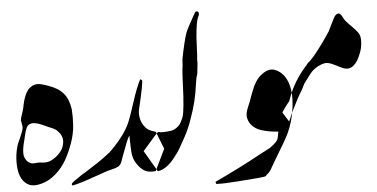

<svg xmlns="http://www.w3.org/2000/svg" viewBox="-20 -569 1161 592"><path d="M70.3 -185.5Q64.9 -182.1 62 -174.3Q59.1 -166.5 57.4 -153.6Q55.7 -140.6 55.2 -138.7Q53.7 -128.4 52.7 -122.6Q51.8 -116.7 51.5 -106Q51.3 -95.2 53.2 -88.6Q55.2 -82 60.5 -75.4Q65.9 -68.8 74.7 -66.4Q78.1 -64 88.4 -65.9Q98.6 -67.9 102.1 -67.9Q125 -66.4 136.2 -73.2Q152.8 -83 163.8 -98.1Q174.8 -113.3 174.8 -131.6Q174.8 -149.9 159.2 -163.6Q155.8 -167 151.4 -169.4Q147 -171.9 143.8 -172.9Q140.6 -173.8 134.5 -175.8Q128.4 -177.7 125.5 -178.7Q124.5 -179.2 118.9 -181.2Q113.3 -183.1 110.6 -184.1Q107.9 -185.1 102.8 -186.5Q97.7 -188 94 -188.5Q90.3 -189 85.7 -189.2Q81.1 -189.5 77.4 -188.5Q73.7 -187.5 70.3 -185.5ZM85 -307.1Q87.4 -308.1 90.3 -308.8Q93.3 -309.6 95.5 -309.8Q97.7 -310.1 101.3 -309.8Q105 -309.6 106.4 -309.3Q107.9 -309.1 112.1 -308.3Q116.2 -307.6 117.2 -307.4Q118.2 -307.1 122.8 -305.9Q127.4 -304.7 127.9 -304.7Q159.7 -296.9 176.8 -280.3Q193.8 -263.7 201.2 -232.4Q205.1 -209 205.6 -182.6Q206.1 -156.2 198.7 -127.7Q191.4 -99.1 180.2 -74.7Q168.9 -50.3 150.1 -30.8Q131.3 -11.2 108.4 -2.9Q85.4 5.9 70.1 0.5Q54.7 -4.9 45.7 -18.6Q36.6 -32.2 33.2 -51.8Q29.8 -71.3 30.5 -90.3Q31.2 -109.4 35.6 -126Q36.6 -129.9 43 -147.7Q49.3 -165.5 49.8 -174.8Q49.8 -179.2 47.4 -187Q44.9 -194.8 44.4 -198.2Q44.4 -204.6 47.4 -215.6Q50.3 -226.6 50.8 -230.5Q51.3 -231.4 52 -238.8Q52.7 -246.1 53 -248Q53.2 -250 54.4 -256.8Q55.7 -263.7 56.4 -266.1Q57.1 -268.6 58.8 -274.4Q60.5 -280.3 62 -283Q63.5 -285.6 65.9 -290.3Q68.4 -294.9 71 -297.4Q73.7 -299.8 77.4 -302.7Q81.1 -305.7 85 -307.1Z M460 -41.5Q449.2 -39.1 437.5 -40Q414.6 -43 395 -72.3Q385.7 -86.4 382.8 -116.2Q379.9 -146 378.9 -151.4Q374.5 -142.6 371.1 -131.8Q367.7 -121.1 364.3 -107.4Q360.4 -93.8 358.4 -86.9Q357.9 -84.5 356.4 -78.6Q355 -72.8 353.5 -68.4Q352.1 -64 349.6 -60.5Q346.7 -56.2 339.8 -52.7Q333 -49.3 322.8 -45.9Q312.5 -42.5 310.1 -41.5Q299.8 -37.1 277.1 -26.6Q254.4 -16.1 236.8 -8.8Q214.8 0 204.1 2.9Q199.2 0 203.1 -4.9Q206.1 -8.3 209.5 -11.2Q212.9 -13.7 219.2 -19Q227.5 -26.4 231.9 -29.8Q240.7 -35.6 243.7 -38.1Q247.1 -41 261.2 -51.8Q275.4 -62.5 281.5 -67.4Q287.6 -72.3 298.3 -81.5Q309.1 -90.8 316.9 -98.6Q324.7 -106.9 331.5 -115.7Q361.3 -153.3 373 -184.6Q380.4 -204.6 391.1 -252.4Q401.9 -300.3 412.1 -324.2H413.6Q418 -322.8 418.5 -319.3Q418.9 -314.9 417 -293.9Q415.5 -279.3 413.1 -262.7Q410.6 -246.6 408.7 -232.4Q406.7 -217.8 411.6 -202.6Q416 -187.5 428.7 -175.8Q436 -168.5 450.2 -165Q455.6 -163.6 460.4 -162.6L486.3 -110.4Z M542.5 -342.3Q544.4 -299.8 545.4 -271.5Q545.4 -267.6 545.4 -256.3Q545.9 -245.6 545.4 -239.7Q545.4 -233.9 544.9 -223.6Q544.4 -213.4 542.5 -207Q540.5 -200.2 537.4 -192.6Q534.2 -185.1 528.8 -179.2Q523.4 -173.3 516.6 -169.4Q508.3 -164.6 482.9 -161.6Q476.6 -160.6 467.3 -162.1Q466.3 -163.1 422.9 -103L466.8 -41Q480.5 -44.4 492.2 -54.2Q504.9 -64.5 516.1 -82Q527.8 -99.6 533.2 -111.3Q538.6 -122.6 548.3 -145Q560.1 -171.4 567.4 -201.2Q575.2 -231 579.1 -255.9Q583 -280.3 584.5 -314.5Q585 -330.1 588.4 -342.3L588.9 -375Q588.9 -380.4 588.4 -381.3Q587.9 -382.3 587.9 -384.3Q588.4 -396 586.9 -423.3Q585 -457.5 585.9 -476.6Q586.9 -509.8 592.3 -520.5Q593.3 -522.5 593.3 -524.4Q593.3 -532.7 588.9 -533.7Q583 -534.7 580.6 -529.3Q558.6 -481.9 554.7 -467.3Q548.8 -444.3 542.5 -387.2L543 -366.7Q542.5 -362.8 542.5 -356.4Z M968.8 -111.8ZM809.1 -549.3ZM799.3 -25.9Q802.7 -30.8 803.2 -31.2Q808.6 -35.2 812.5 -42Q816.4 -48.8 818.4 -54.2Q818.4 -54.2 825.2 -68.8Q828.1 -74.7 831.1 -81.1Q857.4 -133.3 867.2 -159.2Q879.9 -194.8 881.8 -235.4Q884.8 -300.3 858.9 -332.5Q845.7 -348.6 827.1 -353.5Q806.6 -359.4 783.2 -335.9Q774.9 -327.1 768.8 -314.7Q762.7 -302.2 759.8 -291Q756.3 -280.3 752.4 -264.6Q748.5 -249.5 745.1 -240.2Q737.3 -217.3 742.2 -204.1Q746.6 -190.4 757.3 -181.6Q768.1 -172.4 781.2 -168.9Q797.4 -165 809.6 -164.1Q821.8 -163.1 838.4 -163.1Q837.9 -161.1 837.4 -155.8Q837.4 -155.8 836.4 -145Q835.4 -139.6 834.5 -137.7Q831.1 -130.9 823.7 -123.5Q816.9 -116.7 812.5 -113.3Q808.6 -110.4 796.9 -103Q785.2 -95.7 783.7 -94.7Q723.6 -54.2 644.5 -8.3Q645.5 -4.9 646 -3.4Q647 -2 647.9 -2Q648.4 -1.5 651.1 -2Q653.8 -2.4 655.3 -2.4Q667 -2.4 713.4 -9.8Q797.9 -22.9 799.3 -25.9Z M945.3 -352.1Q938.5 -344.2 933.1 -335Q918 -310.5 918 -310.5Q912.6 -295.9 909.7 -290Q897.5 -266.1 884.8 -232.4Q877.9 -214.4 871.6 -194.3L850.6 -222.2Q861.3 -242.7 871.6 -256.8Q872.6 -261.2 874 -265.1Q887.7 -319.3 926.3 -370.1Q927.2 -372.6 931.6 -377Q932.6 -377.9 935.1 -380.4Q936.5 -381.8 937.5 -383.3Q945.8 -392.6 957 -410.2Q972.2 -434.6 973.1 -436Q978 -445.3 987.8 -461.9Q990.2 -465.8 991.2 -468.3Q993.7 -471.2 996.1 -479Q997.1 -482.4 999 -486.8Q1002.9 -496.6 1009.3 -512.7Q1014.2 -525.4 1022.5 -527.3Q1029.8 -528.8 1039.6 -511.7Q1043 -505.4 1058.1 -492.7Q1060.1 -490.7 1063 -488.8Q1080.6 -474.1 1086.9 -465.3Q1091.8 -458 1093.3 -445.8Q1094.7 -433.1 1092.8 -419.9Q1091.3 -409.2 1085.9 -394Q1081.5 -380.9 1074.2 -371.6Q1066.9 -361.8 1058.1 -358.9Q1047.9 -355 1033.7 -360.4Q1020 -365.2 1005.9 -371.1Q991.2 -376.5 980.5 -374Q970.7 -371.1 961.4 -365.2Q952.6 -359.4 945.3 -352.1Z"/></svg>

Font: Dehalvi Khush Khat
Style: Regular
Weight: 400
Version: Version 002.500